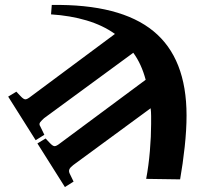

<svg xmlns="http://www.w3.org/2000/svg" viewBox="-20 -552 822 775"><path d="M242 203 131 27 164 7 181 25Q193 38 200.5 38Q208 38 223 26L568 -230Q551 -294 518 -339L158 -75Q149 -67 142.5 -59Q136 -51 143 -41L159 -8L124 14L13 -162L46 -182L63 -164Q75 -151 82.5 -151Q90 -151 105 -163L444 -415Q395 -450 329.5 -469.5Q264 -489 186 -494L189 -532Q465 -536 599 -426.5Q733 -317 733 -86Q733 -28 725.5 41Q718 110 707 172L570 170Q580 117 585 57.5Q590 -2 590 -51Q590 -68 590 -84Q590 -100 588 -115L276 114Q263 124 260 131.5Q257 139 261 148L277 181Z"/></svg>

Font: Literata 72pt Black
Style: Italic
Weight: 900
Italic angle: -2°
Designer: Latin by Veronika Burian and Jose Scaglione. Greek by Irene Vlachou. Cyrillic by Vera Evstafieva
Foundry: TypeTogether
Version: Version 3.002